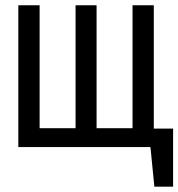

<svg xmlns="http://www.w3.org/2000/svg" viewBox="-20 -560 679 731"><path d="M639 -70.3V150.8H567.7L552.8 0H49.7V-540H130.8V-71.8H267.7V-540H347.7V-71.8H484.6V-540H565.6V-70.3Z"/></svg>

Font: FiraCode Nerd Font
Style: Regular
Weight: 400
Designer: Carrois Corporate, Edenspiekermann AG, Nikita Prokopov
Foundry: Carrois Corporate, Edenspiekermann AG, Nikita Prokopov
Version: Version 6.002;Nerd Fonts 3.4.0